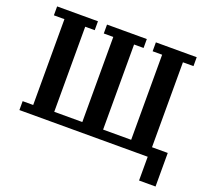

<svg xmlns="http://www.w3.org/2000/svg" viewBox="-141 -876 1327 1215"><g transform="rotate(20 522.5 -269.0)"><path d="M909 0H45V-60H116V-638H45V-698H320V-638H256V-65H445V-638H381V-698H649V-638H585V-65H774V-638H710V-698H985V-638H914V-66H1020V160H909Z"/></g></svg>

Font: IBM Plex Serif SemiBold
Style: Regular
Weight: 600
Designer: Mike Abbink, Paul van der Laan, Pieter van Rosmalen
Foundry: Bold Monday
Version: Version 2.5